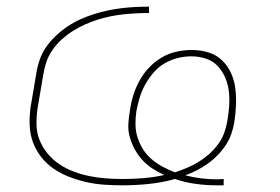

<svg xmlns="http://www.w3.org/2000/svg" viewBox="-20 -548 840 576"><path d="M632 8Q598 8 566 3.5Q534 -1 505 -11Q465 0 425 4Q385 8 346 8Q319 8 291.5 6Q264 4 238 -2Q212 -8 187.5 -17.5Q163 -27 141.5 -41.5Q120 -56 104 -76.5Q88 -97 79 -121Q70 -145 69 -172.5Q68 -200 72 -228L89 -328Q92 -348 99 -368.5Q106 -389 118.5 -407Q131 -425 147.5 -440.5Q164 -456 182.5 -468.5Q201 -481 221 -490Q241 -499 261.5 -505.5Q282 -512 303 -516.5Q324 -521 345 -523.5Q366 -526 386.5 -527Q407 -528 427 -528V-509Q408 -509 389 -508Q370 -507 350.5 -505Q331 -503 311.5 -499Q292 -495 273 -489Q254 -483 235 -474.5Q216 -466 198.5 -455Q181 -444 165.5 -430Q150 -416 138 -399Q126 -382 119.5 -363Q113 -344 110 -325L93 -225Q89 -199 89.5 -174Q90 -149 99 -127Q108 -105 123 -87Q138 -69 158 -55.5Q178 -42 200.5 -33.5Q223 -25 247 -20Q271 -15 296.5 -13Q322 -11 347 -11Q378 -11 409.5 -13.5Q441 -16 473 -23Q455 -31 438 -42Q421 -53 408 -67Q395 -81 385.5 -98Q376 -115 370 -134.5Q364 -154 365 -175Q366 -196 370 -218Q373 -240 380 -262.5Q387 -285 398.5 -306Q410 -327 427 -345Q444 -363 465 -375.5Q486 -388 509.5 -393Q533 -398 555 -398Q581 -398 604.5 -391Q628 -384 645.5 -367.5Q663 -351 673 -329Q683 -307 686 -282.5Q689 -258 688 -233Q687 -208 683 -182Q680 -164 674 -146.5Q668 -129 657.5 -113Q647 -97 633.5 -83Q620 -69 604 -57.5Q588 -46 571.5 -37.5Q555 -29 536 -22Q559 -16 583 -13Q607 -10 632 -10Q636 -10 641 -10.5Q646 -11 651 -11V8ZM505 -31Q523 -37 541 -44.5Q559 -52 576 -62.5Q593 -73 607.5 -86Q622 -99 634 -115Q646 -131 652.5 -149Q659 -167 662 -185Q666 -208 667.5 -230Q669 -252 666.5 -274Q664 -296 655.5 -315.5Q647 -335 633 -350Q619 -365 598 -372Q577 -379 554 -379Q534 -379 513.5 -374Q493 -369 474 -358Q455 -347 440.5 -330Q426 -313 415.5 -294Q405 -275 399 -255Q393 -235 389 -214Q386 -193 386.5 -172.5Q387 -152 393.5 -133Q400 -114 410.5 -98Q421 -82 436 -69.5Q451 -57 468.5 -47.5Q486 -38 505 -31Z"/></svg>

Font: Iosevka Aile Thin Oblique
Style: Regular
Weight: 100
Italic angle: -9°
Designer: Belleve Invis
Foundry: Belleve Invis
Version: Version 31.1.0; ttfautohint (v1.8.4)